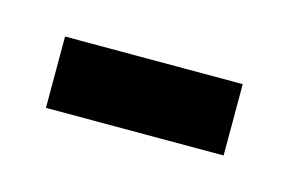

<svg xmlns="http://www.w3.org/2000/svg" viewBox="-29 -664 215 143"><g transform="rotate(15 78.5 -592.5)"><path d="M147 -620V-565H10V-620Z"/></g></svg>

Font: FFF_tuoi-tre Text
Style: Regular
Weight: 700
Designer: bBox Type GmbH
Foundry: bBox Type GmbH
Version: Version 1.001